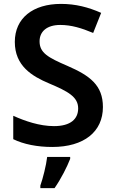

<svg xmlns="http://www.w3.org/2000/svg" viewBox="-20 -744 590 985"><path d="M508 -195C508 -307 441 -356 326 -406C226 -449 183 -473 183 -532C183 -582 220 -616 289 -616C346 -616 398 -600 458 -575L499 -678C433 -707 368 -724 293 -724C149 -724 56 -651 56 -529C56 -406 144 -353 232 -316C329 -275 381 -247 381 -188C381 -134 343 -97 257 -97C183 -97 108 -123 48 -150V-30C101 -4 171 10 248 10C411 10 508 -68 508 -195ZM340 71V61H222C217 104 200 172 187 208V221H260C294 172 324 112 340 71Z"/></svg>

Font: Noto Sans Vithkuqi SemiBold
Style: Regular
Weight: 600
Version: Version 1.001